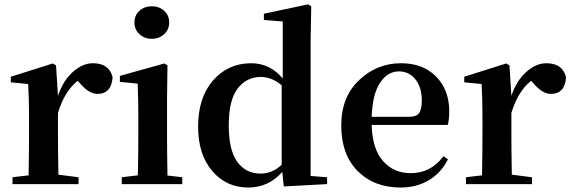

<svg xmlns="http://www.w3.org/2000/svg" viewBox="-20 -839 2602 875"><path d="M235.4 -541 244.1 -402.3Q267.6 -471.7 312 -511.2Q356.4 -550.8 403.3 -550.8Q477.5 -550.8 493.2 -487.3Q488.3 -411.1 423.8 -411.1Q385.7 -411.1 344.7 -459L334 -470.7Q274.4 -423.8 244.1 -324.2V-235.4Q244.1 -156.2 246.1 -43L337.9 -31.2V0H37.1V-31.2L110.4 -40Q112.3 -153.3 112.3 -235.4V-306.6Q112.3 -392.6 108.4 -456.1L29.3 -463.9V-489.3L220.7 -549.8Z M592.8 -736.3Q592.8 -769.5 615.7 -790Q638.7 -810.5 671.9 -810.5Q705.1 -810.5 728 -790Q751 -769.5 751 -736.3Q751 -704.1 728 -683.1Q705.1 -662.1 671.9 -662.1Q638.7 -662.1 615.7 -683.1Q592.8 -704.1 592.8 -736.3ZM743.2 -39.1 810.5 -31.2V0H535.2V-31.2L608.4 -40Q610.4 -153.3 610.4 -235.4V-305.7Q610.4 -382.8 607.4 -458L526.4 -465.8V-493.2L729.5 -549.8L743.2 -541L741.2 -384.8V-235.4Q741.2 -152.3 743.2 -39.1Z M1263.7 -87.9V-450.2Q1218.8 -488.3 1168.9 -488.3Q1103.5 -488.3 1063 -435.5Q1022.5 -382.8 1022.5 -267.6Q1022.5 -154.3 1061.5 -101.1Q1100.6 -47.9 1167 -47.9Q1220.7 -47.9 1263.7 -87.9ZM1395.5 -37.1 1470.7 -31.2V0L1273.4 10.7L1266.6 -55.7Q1204.1 15.6 1111.3 15.6Q1011.7 15.6 947.3 -59.6Q882.8 -134.8 882.8 -261.7Q882.8 -394.5 951.2 -472.7Q1019.5 -550.8 1125 -550.8Q1210 -550.8 1268.6 -481.4V-741.2L1182.6 -748V-776.4L1384.8 -819.3L1398.4 -809.6L1395.5 -652.3Z M1673.8 -306.6H1844.7Q1877.9 -306.6 1890.1 -323.7Q1902.3 -340.8 1902.3 -380.9Q1902.3 -441.4 1873 -477.5Q1843.8 -513.7 1797.9 -513.7Q1747.1 -513.7 1712.4 -462.4Q1677.7 -411.1 1673.8 -306.6ZM2020.5 -269.5H1673.8Q1676.8 -160.2 1725.6 -105Q1774.4 -49.8 1851.6 -49.8Q1943.4 -49.8 2001 -127L2021.5 -113.3Q1991.2 -51.8 1935.1 -18.1Q1878.9 15.6 1805.7 15.6Q1684.6 15.6 1609.9 -59.6Q1535.2 -134.8 1535.2 -267.6Q1535.2 -396.5 1616.2 -473.6Q1697.3 -550.8 1807.6 -550.8Q1908.2 -550.8 1967.8 -489.7Q2027.3 -428.7 2027.3 -332Q2027.3 -293 2020.5 -269.5Z M2301.8 -541 2310.5 -402.3Q2334 -471.7 2378.4 -511.2Q2422.9 -550.8 2469.7 -550.8Q2543.9 -550.8 2559.6 -487.3Q2554.7 -411.1 2490.2 -411.1Q2452.1 -411.1 2411.1 -459L2400.4 -470.7Q2340.8 -423.8 2310.5 -324.2V-235.4Q2310.5 -156.2 2312.5 -43L2404.3 -31.2V0H2103.5V-31.2L2176.8 -40Q2178.7 -153.3 2178.7 -235.4V-306.6Q2178.7 -392.6 2174.8 -456.1L2095.7 -463.9V-489.3L2287.1 -549.8Z"/></svg>

Font: Bpmf Zihi Serif Bold
Style: Bold
Weight: 700
Foundry: But Ko
Version: Version 1.320